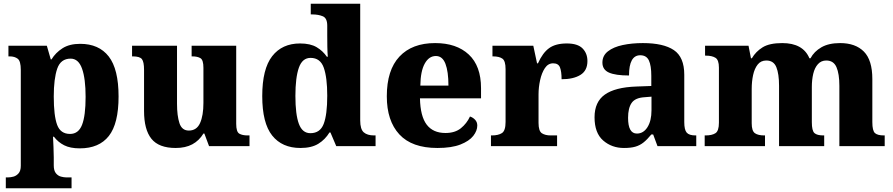

<svg xmlns="http://www.w3.org/2000/svg" viewBox="-20 -780 4768 1025"><path d="M11 225V167H24Q36 167 51.5 163Q67 159 79 145.5Q91 132 91 105V-407Q91 -454 74.5 -466.5Q58 -479 32 -479H25V-536H230L251 -463H255Q277 -499 314 -522.5Q351 -546 408 -546Q508 -546 560.5 -478.5Q613 -411 613 -265Q613 -120 561 -54Q509 12 406 12Q355 12 322.5 -4.5Q290 -21 268 -50H263Q264 -24 265.5 4Q267 32 267 60V103Q267 131 278.5 145Q290 159 306 163Q322 167 333 167H362V225ZM354 -65Q399 -65 418 -113.5Q437 -162 437 -263Q437 -360 418 -413.5Q399 -467 357 -467Q304 -467 285.5 -413.5Q267 -360 267 -265Q267 -162 285 -113.5Q303 -65 354 -65Z M918 10Q828 10 788.5 -39Q749 -88 749 -188V-407Q749 -450 737.5 -464.5Q726 -479 689 -479H685V-536H925V-226Q925 -162 938 -122.5Q951 -83 988 -83Q1030 -83 1048 -123Q1066 -163 1066 -231V-418Q1066 -460 1050 -469.5Q1034 -479 1007 -479H1003V-536H1241V-119Q1241 -76 1257.5 -66.5Q1274 -57 1302 -57H1312V0H1096L1071 -67H1066Q1043 -29 1006.5 -9.5Q970 10 918 10Z M1584 10Q1486 10 1433 -56.5Q1380 -123 1380 -267Q1380 -412 1433 -480Q1486 -548 1582 -548Q1637 -548 1670.5 -528Q1704 -508 1725 -477H1730Q1728 -500 1727.5 -531Q1727 -562 1727 -591V-643Q1727 -683 1703.5 -693Q1680 -703 1647 -703H1639V-760H1903V-137Q1903 -90 1922 -73.5Q1941 -57 1977 -57H1985V0H1775L1744 -73H1739Q1716 -35 1679.5 -12.5Q1643 10 1584 10ZM1637 -69Q1689 -69 1708 -118.5Q1727 -168 1727 -269Q1727 -366 1708.5 -418.5Q1690 -471 1638 -471Q1594 -471 1575.5 -418.5Q1557 -366 1557 -268Q1557 -169 1575.5 -119Q1594 -69 1637 -69Z M2315 10Q2179 10 2112 -62.5Q2045 -135 2045 -266Q2045 -406 2112.5 -478Q2180 -550 2303 -550Q2417 -550 2482.5 -489Q2548 -428 2548 -309V-255H2222Q2224 -159 2258 -114.5Q2292 -70 2358 -70Q2409 -70 2440.5 -95.5Q2472 -121 2489 -158Q2505 -153 2516.5 -140.5Q2528 -128 2528 -110Q2528 -82 2506.5 -54.5Q2485 -27 2438 -8.5Q2391 10 2315 10ZM2374 -323Q2374 -398 2358 -439.5Q2342 -481 2307 -481Q2270 -481 2247.5 -440.5Q2225 -400 2224 -323Z M2601 0V-57H2606Q2640 -57 2659.5 -69.5Q2679 -82 2679 -129V-411Q2679 -455 2662 -467Q2645 -479 2612 -479H2609V-536H2827L2847 -442H2852Q2877 -498 2911.5 -523Q2946 -548 3006 -548Q3064 -548 3090 -521.5Q3116 -495 3116 -454Q3116 -403 3078.5 -380Q3041 -357 2978 -357Q2978 -398 2969.5 -420Q2961 -442 2933 -442Q2906 -442 2889 -416.5Q2872 -391 2863.5 -352.5Q2855 -314 2855 -276V-124Q2855 -80 2873 -68.5Q2891 -57 2920 -57H2954V0Z M3311 10Q3246 10 3200 -30Q3154 -70 3154 -154Q3154 -236 3209 -275Q3264 -314 3376 -318L3457 -321V-375Q3457 -430 3444 -457.5Q3431 -485 3398 -485Q3338 -485 3338 -377Q3266 -377 3231 -392.5Q3196 -408 3196 -446Q3196 -483 3225.5 -506Q3255 -529 3304 -539.5Q3353 -550 3412 -550Q3522 -550 3577.5 -512.5Q3633 -475 3633 -381V-128Q3633 -87 3646 -72Q3659 -57 3693 -57H3697V0H3490L3467 -62H3457Q3435 -35 3415.5 -19.5Q3396 -4 3372 3Q3348 10 3311 10ZM3380 -67Q3415 -67 3436.5 -101Q3458 -135 3458 -191V-264L3421 -261Q3371 -258 3352 -230.5Q3333 -203 3333 -151Q3333 -67 3380 -67Z M3742 0V-57H3747Q3781 -57 3799.5 -69Q3818 -81 3818 -125V-419Q3818 -460 3799.5 -471.5Q3781 -483 3748 -483H3744V-536H3976L3989 -469H3994Q4015 -505 4051.5 -527.5Q4088 -550 4156 -550Q4267 -550 4301 -469H4307Q4326 -505 4365 -527.5Q4404 -550 4465 -550Q4547 -550 4592 -504.5Q4637 -459 4637 -358V-128Q4637 -82 4651 -69.5Q4665 -57 4699 -57H4703V0H4461V-322Q4461 -386 4445.5 -421.5Q4430 -457 4391 -457Q4364 -457 4346.5 -437.5Q4329 -418 4321.5 -386Q4314 -354 4314 -316V-128Q4314 -82 4328 -69.5Q4342 -57 4376 -57H4380V0H4139V-322Q4139 -386 4124.5 -421.5Q4110 -457 4071 -457Q4042 -457 4025 -435.5Q4008 -414 4000.5 -379.5Q3993 -345 3993 -305V-122Q3993 -81 4010 -69Q4027 -57 4060 -57H4064V0Z"/></svg>

Font: Noto Serif Georgian ExtraBold
Style: Regular
Weight: 800
Designer: Monotype Design Team, Akaki Razmadze
Foundry: Google LLC
Version: Version 2.003; ttfautohint (v1.8.4.7-5d5b)